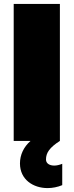

<svg xmlns="http://www.w3.org/2000/svg" viewBox="-20 -720 376 981"><path d="M50 0H136C101 31 82 71 82 115C82 198 150 241 223 241C248 241 274 236 298 226V117C283 123 269 126 257 126C233 126 215 115 215 95C215 61 233 34 286 0V-700H50Z"/></svg>

Font: Chess Sans Black
Style: Regular
Weight: 900
Designer: Wolf Bōese
Foundry: Wolf Bōese
Version: Version 7.223;Glyphs 3.3 (3306)